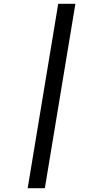

<svg xmlns="http://www.w3.org/2000/svg" viewBox="-20 -843 540 1006"><path d="M125 143 285 -823H375L215 143Z"/></svg>

Font: Iosevka Curly Medium Oblique
Style: Regular
Weight: 500
Italic angle: -9°
Monospace: yes
Designer: Belleve Invis
Foundry: Belleve Invis
Version: Version 11.1.0; ttfautohint (v1.8.3)